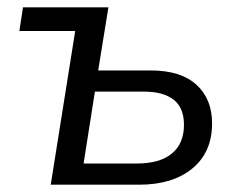

<svg xmlns="http://www.w3.org/2000/svg" viewBox="-20 -506 654 526"><path d="M119 0 186 -421H33L43 -486H277L249 -313H393Q475 -313 518 -274Q561 -235 561 -168Q561 -89 507 -44.5Q453 0 361 0ZM209 -58H354Q418 -58 451 -85.5Q484 -113 484 -164Q484 -211 455.5 -233Q427 -255 375 -255H240Z"/></svg>

Font: Nunito Sans
Style: Italic
Weight: 400
Italic angle: -9°
Designer: Vernon Adams
Foundry: Vernon Adams
Version: Version 3.006; ttfautohint (v1.8.3)